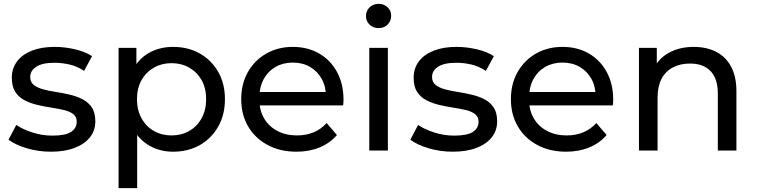

<svg xmlns="http://www.w3.org/2000/svg" viewBox="-20 -777 3908 991"><path d="M243 6Q177 6 117.5 -12Q58 -30 24 -56L64 -132Q98 -109 148 -93Q198 -77 250 -77Q317 -77 346.5 -96Q376 -115 376 -149Q376 -174 358 -188Q340 -202 310.5 -209Q281 -216 245 -221.5Q209 -227 173 -235.5Q137 -244 107 -259.5Q77 -275 59 -302.5Q41 -330 41 -376Q41 -424 68 -460Q95 -496 144.5 -515.5Q194 -535 262 -535Q314 -535 367.5 -522.5Q421 -510 455 -487L414 -411Q378 -435 339 -444Q300 -453 261 -453Q198 -453 167 -432.5Q136 -412 136 -380Q136 -353 154.5 -338.5Q173 -324 202.5 -316Q232 -308 268 -302.5Q304 -297 340 -288.5Q376 -280 405.5 -265Q435 -250 453.5 -223Q472 -196 472 -151Q472 -103 444 -68Q416 -33 365 -13.5Q314 6 243 6Z M873 6Q807 6 752.5 -24.5Q698 -55 665.5 -115Q633 -175 633 -265Q633 -355 664.5 -415Q696 -475 750.5 -505Q805 -535 873 -535Q951 -535 1011 -501Q1071 -467 1106 -406.5Q1141 -346 1141 -265Q1141 -184 1106 -123Q1071 -62 1011 -28Q951 6 873 6ZM592 194V-530H684V-387L678 -264L688 -141V194ZM865 -78Q916 -78 956.5 -101Q997 -124 1020.5 -166.5Q1044 -209 1044 -265Q1044 -322 1020.5 -363.5Q997 -405 956.5 -428Q916 -451 865 -451Q815 -451 774.5 -428Q734 -405 710.5 -363.5Q687 -322 687 -265Q687 -209 710.5 -166.5Q734 -124 774.5 -101Q815 -78 865 -78Z M1510 6Q1425 6 1360.5 -29Q1296 -64 1260.5 -125Q1225 -186 1225 -265Q1225 -344 1259.5 -405Q1294 -466 1354.5 -500.5Q1415 -535 1491 -535Q1568 -535 1627 -501Q1686 -467 1719.5 -405.5Q1753 -344 1753 -262Q1753 -256 1752.5 -248Q1752 -240 1751 -233H1300V-302H1701L1662 -278Q1663 -329 1641 -369Q1619 -409 1580.5 -431.5Q1542 -454 1491 -454Q1441 -454 1402 -431.5Q1363 -409 1341 -368.5Q1319 -328 1319 -276V-260Q1319 -207 1343.5 -165.5Q1368 -124 1412 -101Q1456 -78 1513 -78Q1560 -78 1598.5 -94Q1637 -110 1666 -142L1719 -80Q1683 -38 1629.5 -16Q1576 6 1510 6Z M1886 0V-530H1982V0ZM1934 -632Q1906 -632 1887.5 -650Q1869 -668 1869 -694Q1869 -721 1887.5 -739Q1906 -757 1934 -757Q1962 -757 1980.5 -739.5Q1999 -722 1999 -696Q1999 -669 1981 -650.5Q1963 -632 1934 -632Z M2317 6Q2251 6 2191.5 -12Q2132 -30 2098 -56L2138 -132Q2172 -109 2222 -93Q2272 -77 2324 -77Q2391 -77 2420.5 -96Q2450 -115 2450 -149Q2450 -174 2432 -188Q2414 -202 2384.5 -209Q2355 -216 2319 -221.5Q2283 -227 2247 -235.5Q2211 -244 2181 -259.5Q2151 -275 2133 -302.5Q2115 -330 2115 -376Q2115 -424 2142 -460Q2169 -496 2218.5 -515.5Q2268 -535 2336 -535Q2388 -535 2441.5 -522.5Q2495 -510 2529 -487L2488 -411Q2452 -435 2413 -444Q2374 -453 2335 -453Q2272 -453 2241 -432.5Q2210 -412 2210 -380Q2210 -353 2228.5 -338.5Q2247 -324 2276.5 -316Q2306 -308 2342 -302.5Q2378 -297 2414 -288.5Q2450 -280 2479.5 -265Q2509 -250 2527.5 -223Q2546 -196 2546 -151Q2546 -103 2518 -68Q2490 -33 2439 -13.5Q2388 6 2317 6Z M2902 6Q2817 6 2752.5 -29Q2688 -64 2652.5 -125Q2617 -186 2617 -265Q2617 -344 2651.5 -405Q2686 -466 2746.5 -500.5Q2807 -535 2883 -535Q2960 -535 3019 -501Q3078 -467 3111.5 -405.5Q3145 -344 3145 -262Q3145 -256 3144.5 -248Q3144 -240 3143 -233H2692V-302H3093L3054 -278Q3055 -329 3033 -369Q3011 -409 2972.5 -431.5Q2934 -454 2883 -454Q2833 -454 2794 -431.5Q2755 -409 2733 -368.5Q2711 -328 2711 -276V-260Q2711 -207 2735.5 -165.5Q2760 -124 2804 -101Q2848 -78 2905 -78Q2952 -78 2990.5 -94Q3029 -110 3058 -142L3111 -80Q3075 -38 3021.5 -16Q2968 6 2902 6Z M3278 0V-530H3370V-387L3355 -425Q3381 -477 3435 -506Q3489 -535 3561 -535Q3626 -535 3675.5 -510Q3725 -485 3753 -434Q3781 -383 3781 -305V0H3685V-294Q3685 -371 3647.5 -410Q3610 -449 3542 -449Q3491 -449 3453 -429Q3415 -409 3394.5 -370Q3374 -331 3374 -273V0Z"/></svg>

Font: Montserrat Thin Medium
Style: Regular
Weight: 500
Version: Version 9.000